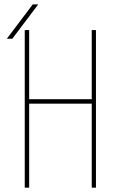

<svg xmlns="http://www.w3.org/2000/svg" viewBox="-20 -870 540 890"><path d="M405.3 -730.5H424.8V0H405.3V-389.6H115.2V0H94.7V-730.5H115.2V-410.2H405.3ZM11.7 -690.4 131.8 -849.6H157.2L37.1 -690.4Z"/></svg>

Font: Mgen+ 1m thin
Style: Regular
Weight: 100
Designer: [Source Han Sans]
Ryoko NISHIZUKA  (kana & ideographs); Paul D. Hunt (Latin, Greek & Cyrillic); Wenlong ZHANG  (bopomofo
Version: Version 1.059.20150602